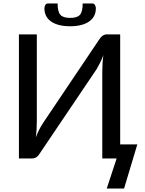

<svg xmlns="http://www.w3.org/2000/svg" viewBox="-20 -916 836 1110"><path d="M458 -896H513.7Q523.4 -896 528.8 -887.2Q534.2 -878.4 534.2 -868.2Q534.2 -818.4 494.6 -791.3Q455.1 -764.2 385.5 -764.2Q315.9 -764.2 276.4 -791Q236.8 -817.9 236.8 -868.2Q236.8 -878.9 242.2 -887.5Q247.6 -896 257.3 -896H313Q313 -848.6 328.9 -830.6Q344.7 -812.5 385.7 -812.5Q426.8 -812.5 442.4 -830.6Q458 -848.6 458 -896ZM674.8 -717.3V-81.1H773.9L697.3 173.8H597.2L654.3 0H571.3V-499Q571.3 -551.8 577.6 -597.2Q564.5 -561 539.1 -517.1L212.4 -32.7Q193.8 0 166.5 0H89.4V-717.3H192.9V-218.3Q192.9 -164.1 187.5 -122.1Q201.2 -161.1 226.1 -200.7L551.8 -685.1Q571.3 -717.3 598.1 -717.3Z"/></svg>

Font: Lato-Medium
Style: Regular
Weight: 500
Designer: Lukasz Dziedzic
Foundry: tyPoland Lukasz Dziedzic
Version: Version 2.006; 2014-01-15